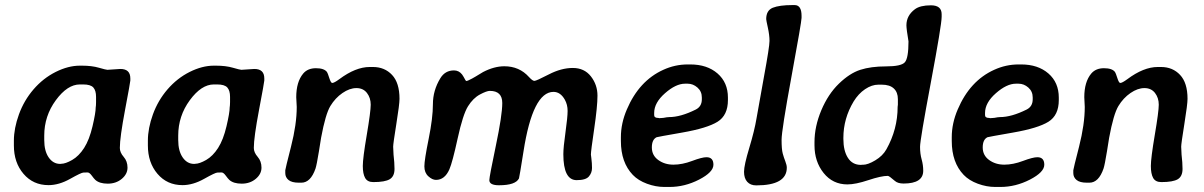

<svg xmlns="http://www.w3.org/2000/svg" viewBox="-20 -741 4824 769"><path d="M157.2 -197.8V-180.2Q157.2 -136.2 175 -110.4Q192.9 -84.5 221.2 -84.5L225.1 -85Q242.2 -85 269 -100.3Q295.9 -115.7 316.9 -148.4Q337.9 -181.2 350.6 -235.4Q363.3 -289.6 363.3 -310.5L364.3 -319.3L364.7 -332V-353Q364.7 -378.4 353.8 -390.6Q342.8 -402.8 313 -402.8H299.8Q250 -402.8 203.6 -339.6Q157.2 -276.4 157.2 -197.8ZM35.6 -158.2V-177.7Q35.6 -227.1 55.9 -283Q76.2 -338.9 114.5 -383.3Q152.8 -427.7 203.1 -452.9Q253.4 -478 299.8 -478H308.6Q347.7 -478 376.2 -469.7Q404.8 -461.4 410.2 -461.4L455.6 -464.4L462.4 -464.8Q502 -464.8 502 -426.8V-418.5Q502 -412.6 481 -301.5Q460 -190.4 460 -148.4Q460 -130.4 475.3 -112.8Q490.7 -95.2 490.7 -69.6Q490.7 -43.9 467.8 -24.7Q444.8 -5.4 411.6 -5.4Q378.4 -5.4 361.8 -20.5Q356.4 -25.4 347.2 -38.1Q337.9 -50.8 330.1 -50.3Q322.3 -49.8 314 -49.8Q305.7 -49.8 261 -24.7Q216.3 0.5 174.3 0.5Q112.8 0.5 74.2 -44.7Q35.6 -89.8 35.6 -158.2Z M693.8 -197.8V-180.2Q693.8 -136.2 711.7 -110.4Q729.5 -84.5 757.8 -84.5L761.7 -85Q778.8 -85 805.7 -100.3Q832.5 -115.7 853.5 -148.4Q874.5 -181.2 887.2 -235.4Q899.9 -289.6 899.9 -310.5L900.9 -319.3L901.4 -332V-353Q901.4 -378.4 890.4 -390.6Q879.4 -402.8 849.6 -402.8H836.4Q786.6 -402.8 740.2 -339.6Q693.8 -276.4 693.8 -197.8ZM572.3 -158.2V-177.7Q572.3 -227.1 592.5 -283Q612.8 -338.9 651.1 -383.3Q689.5 -427.7 739.7 -452.9Q790 -478 836.4 -478H845.2Q884.3 -478 912.8 -469.7Q941.4 -461.4 946.8 -461.4L992.2 -464.4L999 -464.8Q1038.6 -464.8 1038.6 -426.8V-418.5Q1038.6 -412.6 1017.6 -301.5Q996.6 -190.4 996.6 -148.4Q996.6 -130.4 1012 -112.8Q1027.3 -95.2 1027.3 -69.6Q1027.3 -43.9 1004.4 -24.7Q981.4 -5.4 948.2 -5.4Q915 -5.4 898.4 -20.5Q893.1 -25.4 883.8 -38.1Q874.5 -50.8 866.7 -50.3Q858.9 -49.8 850.6 -49.8Q842.3 -49.8 797.6 -24.7Q752.9 0.5 710.9 0.5Q649.4 0.5 610.8 -44.7Q572.3 -89.8 572.3 -158.2Z M1289.6 -452.6Q1292.5 -448.7 1298.8 -428.7Q1305.2 -408.7 1310.5 -408.7Q1318.4 -408.7 1338.9 -423.8Q1404.3 -472.7 1460.9 -472.7H1473.6Q1520.5 -472.7 1550.3 -440.9Q1580.1 -409.2 1580.1 -345.2Q1580.1 -323.2 1567.4 -244.4Q1554.7 -165.5 1554.7 -153.3L1555.2 -143.1Q1556.2 -128.9 1556.2 -121.6L1559.1 -91.3Q1560.1 -78.1 1560.1 -64.5Q1560.1 -34.7 1541 -23.2Q1522 -11.7 1475.1 -11.7Q1451.7 -11.7 1442.4 -28.3Q1433.1 -44.9 1433.1 -76.2Q1433.1 -107.4 1449 -200.9Q1464.8 -294.4 1464.8 -321.8Q1464.8 -349.1 1449.7 -368.7Q1434.6 -388.2 1407.5 -388.2Q1380.4 -388.2 1351.6 -368.4Q1322.8 -348.6 1303.2 -316.4Q1283.7 -284.2 1266.1 -189.5Q1266.1 -188.5 1257.3 -134.5Q1248.5 -80.6 1243.7 -65.9Q1224.1 -9.3 1187 -9.3H1176.8Q1148.9 -9.3 1135.7 -20Q1122.6 -30.8 1122.6 -47.9V-59.1Q1122.6 -63.5 1145.5 -153.3Q1168.5 -243.2 1168.5 -312.5L1166.5 -351.6Q1166.5 -413.1 1194.3 -446.3Q1212.4 -467.8 1245.4 -467.8Q1278.3 -467.8 1289.6 -452.6Z M1939.9 -19.5Q1939.9 -33.2 1965.8 -156.5Q1991.7 -279.8 1991.7 -328.4Q1991.7 -377 1941.9 -377Q1929.2 -377 1902.1 -362.5Q1875 -348.1 1854.5 -315.4Q1834 -282.7 1813 -186.5Q1792 -90.3 1779.8 -62.5Q1761.2 -20.5 1726.1 -20.5Q1711.4 -20.5 1695.6 -34.9Q1679.7 -49.3 1679.7 -74.7Q1679.7 -100.1 1696.8 -184.3Q1713.9 -268.6 1713.9 -323.7Q1713.9 -378.9 1743.7 -427.7Q1762.7 -459 1798.3 -459Q1817.9 -459 1830.6 -442.9L1836.9 -433.1Q1845.2 -416.5 1847.7 -416.5Q1852.5 -416.5 1870.6 -426.3L1884.3 -434.1Q1910.2 -450.2 1915 -452.6Q1959.5 -475.6 2000 -475.6Q2060.1 -475.6 2098.6 -432.6Q2112.8 -417 2120.4 -417Q2127.9 -417 2178 -442.9Q2228 -468.8 2274.2 -468.8Q2320.3 -468.8 2346.7 -435.1Q2373 -401.4 2373 -357.9Q2373 -314.5 2359.9 -225.3Q2346.7 -136.2 2346.7 -122.1L2348.6 -106.4Q2351.1 -87.4 2351.1 -68.1Q2351.1 -48.8 2338.6 -34.2Q2326.2 -19.5 2289.6 -19.5Q2236.3 -19.5 2236.3 -123.5Q2236.3 -150.9 2244.9 -211.4Q2253.4 -272 2253.4 -296.9Q2253.4 -321.8 2242.2 -341.8Q2224.6 -373 2196.8 -373Q2113.8 -373 2076.7 -134.3Q2060.1 -29.8 2058.6 -26.4Q2044.9 1 1978.5 1Q1939.9 1 1939.9 -19.5Z M2659.7 -272Q2706.1 -272 2766.6 -302.2Q2791 -314.5 2791 -343.3V-350.6Q2791 -375 2773.4 -390.4Q2755.9 -405.8 2734.4 -405.8H2723.6Q2687 -405.8 2643.6 -367.7Q2600.1 -329.6 2600.1 -288.6V-279.8Q2600.1 -268.6 2616.7 -268.6L2621.1 -267.6L2624 -268.1H2626.5L2637.7 -269Q2652.3 -272 2659.7 -272ZM2661.6 7.8H2640.6Q2606.4 7.8 2571.3 -5.1Q2536.1 -18.1 2514.6 -40.5Q2466.8 -90.3 2466.8 -176.3V-186.5Q2466.8 -187.5 2466.8 -189Q2466.8 -189.9 2466.8 -191.4Q2466.8 -247.1 2490.7 -302.7Q2539.6 -417.5 2636.7 -461.4Q2683.6 -482.9 2734.4 -482.9H2745.1Q2812 -482.9 2853.8 -446.8Q2895.5 -410.6 2895.5 -350.1V-340.3Q2895.5 -279.3 2854 -253.4Q2812.5 -227.5 2711.9 -210Q2611.3 -192.4 2609.9 -191.4Q2590.8 -182.1 2590.8 -150.4Q2590.8 -118.7 2616.5 -100.1Q2642.1 -81.5 2677.2 -81.5Q2712.4 -81.5 2752 -96.4Q2791.5 -111.3 2809.6 -111.3Q2837.4 -111.3 2837.4 -81.3Q2837.4 -51.3 2780 -21.7Q2722.7 7.8 2661.6 7.8Z M3131.3 -69.3Q3131.3 1.5 3008.8 1.5Q2985.8 1.5 2972.9 -12.7Q2960 -26.9 2960 -53Q2960 -79.1 2981 -148.7Q3002 -218.3 3010 -266.8Q3018.1 -315.4 3040 -434.6Q3062 -553.7 3062 -577.1Q3062 -600.6 3055.4 -630.4Q3048.8 -660.2 3048.8 -664.6Q3048.8 -699.2 3075.2 -710Q3102.1 -720.7 3154.3 -720.7H3162.6Q3190.4 -720.7 3190.4 -677.7V-669.4Q3190.4 -653.8 3150.4 -436.3Q3110.4 -218.8 3110.4 -180.9Q3110.4 -143.1 3115 -126.2Q3119.6 -109.4 3125.5 -94.5Q3131.3 -79.6 3131.3 -69.3Z M3511.7 -401.9H3498Q3471.7 -401.9 3444.8 -383.8Q3418 -365.7 3398.9 -334.5Q3357.9 -266.1 3357.9 -189V-184.6Q3357.9 -137.2 3376 -108.9Q3394 -80.6 3428.2 -80.6L3432.1 -81.1H3436.5Q3456.1 -81.1 3485.8 -98.9Q3515.6 -116.7 3530.3 -143.1Q3575.2 -223.1 3575.2 -313L3576.2 -321.8V-343.8Q3576.2 -371.6 3559.8 -386.7Q3543.5 -401.9 3511.7 -401.9ZM3677.7 -57.1Q3677.7 -5.9 3599.1 -5.9Q3576.2 -5.9 3564.5 -16.1Q3541 -36.6 3536.1 -36.6Q3509.3 -36.6 3458 -19.5Q3406.7 -2.4 3374 -2.4Q3315.4 -2.4 3278.8 -48.1Q3242.2 -93.8 3242.2 -159.2V-171.4Q3242.2 -234.4 3269.5 -299.3Q3296.9 -364.3 3340.1 -406Q3383.3 -447.8 3425.8 -461.4Q3468.3 -475.1 3528.8 -475.1Q3589.4 -475.1 3604 -491.5Q3618.7 -507.8 3618.7 -575.2Q3610.4 -625 3610.4 -639.6Q3610.4 -678.7 3644.5 -704.1Q3665.5 -719.7 3708.5 -719.7Q3751.5 -719.7 3751.5 -684.1V-673.8Q3751.5 -641.6 3708.3 -411.1Q3665 -180.7 3665 -152.8Q3665 -125 3671.4 -102.5Q3677.7 -80.1 3677.7 -57.1Z M3984.9 -272Q4031.2 -272 4091.8 -302.2Q4116.2 -314.5 4116.2 -343.3V-350.6Q4116.2 -375 4098.6 -390.4Q4081.1 -405.8 4059.6 -405.8H4048.8Q4012.2 -405.8 3968.8 -367.7Q3925.3 -329.6 3925.3 -288.6V-279.8Q3925.3 -268.6 3941.9 -268.6L3946.3 -267.6L3949.2 -268.1H3951.7L3962.9 -269Q3977.5 -272 3984.9 -272ZM3986.8 7.8H3965.8Q3931.6 7.8 3896.5 -5.1Q3861.3 -18.1 3839.8 -40.5Q3792 -90.3 3792 -176.3V-186.5Q3792 -187.5 3792 -189Q3792 -189.9 3792 -191.4Q3792 -247.1 3815.9 -302.7Q3864.7 -417.5 3961.9 -461.4Q4008.8 -482.9 4059.6 -482.9H4070.3Q4137.2 -482.9 4179 -446.8Q4220.7 -410.6 4220.7 -350.1V-340.3Q4220.7 -279.3 4179.2 -253.4Q4137.7 -227.5 4037.1 -210Q3936.5 -192.4 3935.1 -191.4Q3916 -182.1 3916 -150.4Q3916 -118.7 3941.7 -100.1Q3967.3 -81.5 4002.4 -81.5Q4037.6 -81.5 4077.1 -96.4Q4116.7 -111.3 4134.8 -111.3Q4162.6 -111.3 4162.6 -81.3Q4162.6 -51.3 4105.2 -21.7Q4047.9 7.8 3986.8 7.8Z M4445.8 -452.6Q4448.7 -448.7 4455.1 -428.7Q4461.4 -408.7 4466.8 -408.7Q4474.6 -408.7 4495.1 -423.8Q4560.5 -472.7 4617.2 -472.7H4629.9Q4676.8 -472.7 4706.5 -440.9Q4736.3 -409.2 4736.3 -345.2Q4736.3 -323.2 4723.6 -244.4Q4710.9 -165.5 4710.9 -153.3L4711.4 -143.1Q4712.4 -128.9 4712.4 -121.6L4715.3 -91.3Q4716.3 -78.1 4716.3 -64.5Q4716.3 -34.7 4697.3 -23.2Q4678.2 -11.7 4631.3 -11.7Q4607.9 -11.7 4598.6 -28.3Q4589.4 -44.9 4589.4 -76.2Q4589.4 -107.4 4605.2 -200.9Q4621.1 -294.4 4621.1 -321.8Q4621.1 -349.1 4606 -368.7Q4590.8 -388.2 4563.7 -388.2Q4536.6 -388.2 4507.8 -368.4Q4479 -348.6 4459.5 -316.4Q4439.9 -284.2 4422.4 -189.5Q4422.4 -188.5 4413.6 -134.5Q4404.8 -80.6 4399.9 -65.9Q4380.4 -9.3 4343.3 -9.3H4333Q4305.2 -9.3 4292 -20Q4278.8 -30.8 4278.8 -47.9V-59.1Q4278.8 -63.5 4301.8 -153.3Q4324.7 -243.2 4324.7 -312.5L4322.8 -351.6Q4322.8 -413.1 4350.6 -446.3Q4368.7 -467.8 4401.6 -467.8Q4434.6 -467.8 4445.8 -452.6Z"/></svg>

Font: Averia Libre
Style: Bold Italic
Weight: 700
Italic angle: -6.90001°
Version: Version 1.002